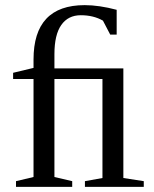

<svg xmlns="http://www.w3.org/2000/svg" viewBox="-20 -724 596 744"><path d="M458 -34.2 537.1 -22V0H309.1V-22L377 -34.2V-418H190.9V-38.1L259.8 -22V0H42V-22L109.9 -38.1V-418H30.8V-441.9L109.9 -460.9V-493.2Q109.9 -704.1 308.1 -704.1Q363.8 -704.1 432.1 -686V-589.8H407.2L378.9 -644Q342.3 -665 293 -665Q244.1 -665 217.5 -627.2Q190.9 -589.4 190.9 -514.2V-459H458Z"/></svg>

Font: Tinos
Style: Regular
Weight: 400
Designer: Steve Matteson
Foundry: Monotype Imaging Inc.
Version: Version 1.23